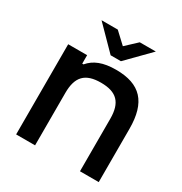

<svg xmlns="http://www.w3.org/2000/svg" viewBox="-160 -801 876 922"><g transform="rotate(30 278.0 -340.0)"><path d="M58 -500V0H163V-291C163 -380 200 -419 287 -419C375 -419 412 -380 412 -291V0H516V-295C516 -443 454 -509 319 -509C247 -509 201 -490 170 -453H163V-500ZM139 -680 261 -556H318L440 -680H351L290 -623L229 -680Z"/></g></svg>

Font: LT Wave Alt Medium
Style: Regular
Weight: 500
Designer: Daniel Lyons
Version: Version 2.5 (Glyphs App)